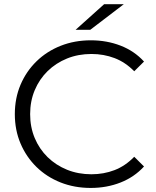

<svg xmlns="http://www.w3.org/2000/svg" viewBox="-20 -901 753 927"><path d="M418 6.4Q339.3 6.4 272.4 -20.1Q205.5 -46.6 156.1 -94.9Q106.8 -143.2 79.2 -208Q51.6 -272.9 51.6 -350Q51.6 -427.1 79.2 -492Q106.8 -556.8 156.4 -605.1Q206 -653.4 273 -679.9Q339.9 -706.4 418.6 -706.4Q495.5 -706.4 562 -680.7Q628.6 -655 675.3 -603.8L628.1 -556.9Q585.2 -600.7 533.1 -620.5Q480.9 -640.4 421.4 -640.4Q357.9 -640.4 303.8 -618.6Q249.8 -596.7 209.7 -557.5Q169.7 -518.2 147.6 -465.4Q125.5 -412.5 125.5 -350Q125.5 -287.5 147.6 -234.6Q169.7 -181.8 209.7 -142.5Q249.8 -103.3 303.8 -81.4Q357.9 -59.6 421.4 -59.6Q480.9 -59.6 533.1 -79.7Q585.2 -99.8 628.1 -144.1L675.3 -97.2Q628.6 -46 562 -19.8Q495.5 6.4 418 6.4ZM344.9 -757 482.6 -880.6H577.6L415.7 -757Z"/></svg>

Font: Montserrat Alternates Thin
Style: Regular
Weight: 100
Designer: Julieta Ulanovsky
Foundry: Julieta Ulanovsky
Version: Version 9.000